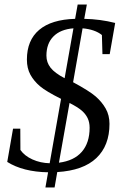

<svg xmlns="http://www.w3.org/2000/svg" viewBox="-20 -744 540 840"><path d="M37.1 -181.2H68.8L69.3 -87.9Q87.4 -62 122.1 -46.4Q156.7 -30.8 197.3 -29.8L247.1 -311.5Q181.6 -344.2 155 -366.7Q128.4 -389.2 113 -417.2Q97.7 -445.3 97.7 -483.4Q97.7 -567.9 151.4 -613.3Q205.1 -658.7 308.6 -661.6L319.8 -724.1H359.9L348.6 -661.6Q418.5 -660.2 483.9 -643.6L460 -507.3H428.2L425.8 -590.8Q395.5 -615.2 341.3 -620.1L299.8 -384.3Q370.6 -346.2 398.2 -322.3Q425.8 -298.3 442.4 -269Q459 -239.7 459 -202.1Q459 -106.9 401.6 -52.5Q344.2 2 230.5 8.8L218.8 76.2H178.7L190.4 9.8Q80.6 7.8 11.7 -35.6ZM372.1 -185.1Q372.1 -209 363.3 -227.3Q354.5 -245.6 337.2 -260.5Q319.8 -275.4 284.2 -293.5L237.8 -32.2Q303.7 -40.5 337.9 -79.8Q372.1 -119.1 372.1 -185.1ZM183.1 -500.5Q183.1 -470.7 201.4 -447.5Q219.7 -424.3 262.7 -401.9L301.3 -620.1Q244.6 -615.7 213.9 -584.7Q183.1 -553.7 183.1 -500.5Z"/></svg>

Font: Tinos
Style: Italic
Weight: 400
Italic angle: -16.333°
Designer: Steve Matteson
Foundry: Monotype Imaging Inc.
Version: Version 1.32